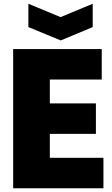

<svg xmlns="http://www.w3.org/2000/svg" viewBox="-20 -1001 596 1021"><path d="M131 -981 302 -910 473 -981V-857L303 -786L131 -857ZM50 -740H521V-578H245V-451H490V-289H245V-162H530V0H50Z"/></svg>

Font: Encode Sans Compressed
Style: Black
Weight: 900
Designer: Pablo Impallari, Andres Torresi
Foundry: Pablo Impallari, Andres Torresi
Version: Version 1.000; ttfautohint (v1.00) -l 8 -r 50 -G 200 -x 14 -